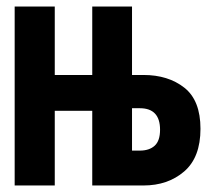

<svg xmlns="http://www.w3.org/2000/svg" viewBox="-20 -569 640 589"><path d="M25 0V-549H148V-339H263V-549H385V-339H420Q496 -339 545.5 -300Q595 -261 595 -174Q595 -86 545 -43Q495 0 420 0H263V-229H148V0ZM385 -107H409Q438 -107 454.5 -122Q471 -137 471 -171Q471 -237 409 -237H385Z"/></svg>

Font: Noto Sans Mono ExtraBold
Style: Regular
Weight: 800
Designer: Monotype Design Team
Foundry: Monotype Imaging Inc.
Version: Version 2.014